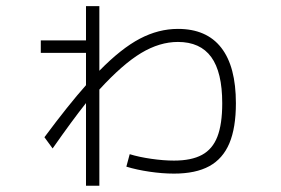

<svg xmlns="http://www.w3.org/2000/svg" viewBox="-20 -594 904 618"><path d="M386.7 -57.6 397.5 -97.7Q427.7 -88.4 467 -82.8Q506.3 -77.1 540 -77.1Q596.2 -77.1 630.1 -95.5Q664.1 -113.8 679.7 -154.1Q695.3 -194.3 695.3 -261.7Q695.3 -361.8 659.9 -410.4Q624.5 -459 552.7 -459Q493.7 -459 434.3 -423.3Q375 -387.7 299.8 -305.7V3.9H256.8V-262.2Q212.9 -207 149.4 -116.2L123 -152.3Q200.7 -256.8 256.8 -319.8V-423.8H111.3V-463.9H256.8V-574.2H299.8V-366.2Q370.1 -438 430.2 -469.5Q490.2 -501 552.7 -501Q645 -501 692.1 -440.4Q739.3 -379.9 739.3 -261.7Q739.3 -182.6 718.3 -132.8Q697.3 -83 653.6 -59.1Q609.9 -35.2 540 -35.2Q502.9 -35.2 461.4 -41.3Q419.9 -47.4 386.7 -57.6Z"/></svg>

Font: Pretendard GOV ExtraLight
Style: Regular
Weight: 200
Designer: Base glyphs from Inter by Rasmus Andersson; Hangeul glyphs from Noto Sans CJK(Source Han Sans) by Jang Soo-young and Kan
Foundry: Kil Hyung-jin
Version: Version 1.309